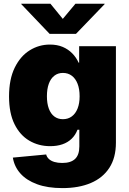

<svg xmlns="http://www.w3.org/2000/svg" viewBox="-20 -780 680 1015"><path d="M310.1 214.4Q231.4 214.4 175.8 193.8Q120.1 173.3 87.9 137.2Q55.7 101.1 47.9 53.2L224.1 36.6Q227.5 50.3 238.5 60.5Q249.5 70.8 267.6 76.2Q285.6 81.5 309.1 81.5Q354.5 81.5 377 60.1Q399.4 38.6 399.4 -5.9V-94.2H389.6Q378.9 -65.9 358.6 -46.4Q338.4 -26.9 309.8 -17.1Q281.2 -7.3 245.1 -7.3Q184.1 -7.3 134.8 -36.4Q85.4 -65.4 56.6 -123.8Q27.8 -182.1 27.8 -270Q27.8 -361.3 57.9 -422.4Q87.9 -483.4 137 -513.9Q186 -544.4 243.7 -544.4Q282.2 -544.4 311.5 -532Q340.8 -519.5 362.1 -497.8Q383.3 -476.1 395.5 -448.7H398.4V-535.6H592.8V-25.9Q592.8 53.7 558.1 107.2Q523.4 160.6 460 187.5Q396.5 214.4 310.1 214.4ZM312.5 -149.9Q339.8 -149.9 359.6 -164.6Q379.4 -179.2 390.1 -206.3Q400.9 -233.4 400.9 -271Q400.9 -309.6 390.1 -337.2Q379.4 -364.7 359.6 -379.6Q339.8 -394.5 312.5 -394.5Q286.1 -394.5 267.1 -379.6Q248 -364.7 238 -337.2Q228 -309.6 228 -271Q228 -233.4 238 -206.1Q248 -178.7 267.1 -164.3Q286.1 -149.9 312.5 -149.9ZM246.6 -760.3 312 -680.2 378.9 -760.3H533.2V-758.3L381.8 -601.1H242.2L92.3 -758.3V-760.3Z"/></svg>

Font: Inter 20pt Black
Style: Regular
Weight: 900
Version: Version 4.001;git-66647c0bb